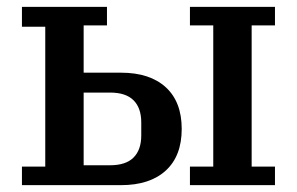

<svg xmlns="http://www.w3.org/2000/svg" viewBox="-20 -540 866 560"><path d="M44 -54H112V-462H44V-520H292V-466H224V-328H333Q417 -328 463.5 -285.5Q510 -243 510 -164Q510 -85 463.5 -42.5Q417 0 333 0H44ZM534 -54H602V-466H534V-520H782V-466H714V-54H782V0H534ZM301 -58Q347 -58 369.5 -80.5Q392 -103 392 -145V-183Q392 -225 369.5 -247.5Q347 -270 301 -270H224V-58Z"/></svg>

Font: IBM Plex Serif Medium
Style: Regular
Weight: 500
Designer: Mike Abbink, Paul van der Laan, Pieter van Rosmalen
Foundry: Bold Monday
Version: Version 2.5